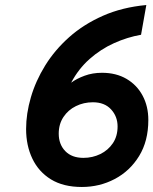

<svg xmlns="http://www.w3.org/2000/svg" viewBox="-20 -733 611 765"><path d="M306 12Q232.5 12 183.2 -18.2Q134 -48.5 109 -100.8Q84 -153 84 -219Q84 -280 103 -345.2Q122 -410.5 160 -472Q198 -533.5 255.5 -584.8Q313 -636 389.8 -670Q466.5 -704 563 -713L542 -594.5Q487.5 -585 434.2 -561Q381 -537 336.8 -497.8Q292.5 -458.5 263.5 -403.5Q285 -419.5 316.8 -431.2Q348.5 -443 386.5 -443Q442.5 -443 484 -418.8Q525.5 -394.5 548.2 -352Q571 -309.5 571 -255Q571 -171 534.2 -111.2Q497.5 -51.5 437.2 -19.8Q377 12 306 12ZM312.5 -104Q348.5 -104 379.8 -119.2Q411 -134.5 429.8 -162.5Q448.5 -190.5 448.5 -229Q448.5 -269 422.5 -297.2Q396.5 -325.5 350 -325.5Q313.5 -325.5 282.5 -310.2Q251.5 -295 232.8 -266.8Q214 -238.5 214 -200.5Q214 -158 240 -131Q266 -104 312.5 -104Z"/></svg>

Font: Overpass
Style: Bold Italic
Weight: 700
Italic angle: -10°
Designer: Delve Withrington, Dave Bailey, Thomas Jockin
Foundry: Delve Fonts LLC
Version: Version 4.000; ttfautohint (v1.8.3)